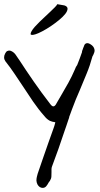

<svg xmlns="http://www.w3.org/2000/svg" viewBox="-20 -914 487 934"><path d="M439.5 -673.8Q441.4 -666 438.5 -658.7Q435.5 -651.4 433.6 -646.5Q431.6 -643.6 429.7 -639.6Q418 -595.7 401.4 -555.7Q384.8 -515.6 368.2 -475.6Q358.4 -453.1 348.6 -429.7Q338.9 -406.2 330.1 -381.8Q327.1 -373 323.7 -364.3Q320.3 -355.5 316.4 -344.7V-342.8V-341.8Q315.4 -339.8 313.5 -334Q308.6 -319.3 303.7 -304.7Q298.8 -290 293.9 -276.4Q279.3 -232.4 264.2 -189.5Q249 -146.5 232.4 -102.5Q230.5 -96.7 230.5 -90.3Q230.5 -84 230.5 -76.2Q230.5 -66.4 230 -55.7Q229.5 -44.9 222.7 -34.2Q220.7 -32.2 219.7 -30.3Q218.8 -28.3 216.8 -26.4Q211.9 -16.6 205.1 -8.3Q198.2 0 187.5 0Q180.7 0 173.8 -3.9Q159.2 -13.7 157.2 -35.2Q157.2 -44.9 159.2 -53.2Q161.1 -61.5 163.1 -68.4Q176.8 -107.4 189.9 -146.5Q203.1 -185.5 216.8 -223.6Q222.7 -240.2 229 -257.8Q235.4 -275.4 241.2 -292Q243.2 -296.9 244.6 -302.2Q246.1 -307.6 248 -314.5L249 -319.3Q233.4 -321.3 222.7 -326.2Q208 -334 197.3 -347.7Q167 -381.8 140.6 -420.4Q114.3 -459 88.9 -498Q69.3 -527.3 49.3 -557.1Q29.3 -586.9 6.8 -615.2Q-5.9 -632.8 4.9 -653.3Q9.8 -663.1 15.1 -665.5Q20.5 -668 25.4 -668Q30.3 -668 36.1 -665Q47.9 -659.2 55.7 -648.4Q63.5 -637.7 70.3 -627Q71.3 -626 71.8 -625Q72.3 -624 73.2 -623Q107.4 -570.3 143.6 -518.1Q179.7 -465.8 222.7 -410.2Q232.4 -396.5 239.3 -396.5Q248 -396.5 255.9 -413.1L276.4 -448.2Q294.9 -479.5 312.5 -511.2Q330.1 -543 344.7 -577.1Q348.6 -588.9 355.5 -597.7Q362.3 -615.2 368.2 -630.4Q374 -645.5 378.9 -660.2V-662.1Q378.9 -666 381.8 -671.9Q382.8 -672.9 384.8 -680.7Q386.7 -683.6 387.7 -687.5Q388.7 -691.4 390.6 -695.3Q395.5 -704.1 405.3 -704.1Q412.1 -704.1 420.9 -698.2Q436.5 -688.5 439.5 -673.8ZM133.8 -762.7Q138.7 -771.5 149.4 -783.7Q160.2 -795.9 172.9 -808.1Q185.5 -820.3 199.7 -833.5Q213.9 -846.7 225.6 -857.9Q237.3 -869.1 246.6 -878.4Q255.9 -887.7 258.8 -893.6L293 -887.7Q308.6 -882.8 308.6 -871.6Q308.6 -860.4 297.4 -846.2Q286.1 -832 267.1 -816.4Q248 -800.8 227.1 -786.6Q206.1 -772.5 185.5 -761.7Q165 -751 153.8 -747.6Q142.6 -744.1 136.7 -744.1Q132.8 -744.1 130.9 -745.1Q128.9 -746.1 128.9 -749Q128.9 -753.9 133.8 -762.7Z"/></svg>

Font: Scriphy
Style: Regular
Weight: 400
Designer: Ala M. Lockhart
Foundry: Ala M. Lockhart
Version: Version 1.0 2021